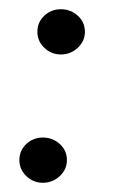

<svg xmlns="http://www.w3.org/2000/svg" viewBox="-20 -388 245 416"><path d="M112 -270Q91 -270 76 -284.5Q61 -299 61 -319Q61 -340 76 -354Q91 -368 112 -368Q133 -368 148.5 -354Q164 -340 164 -319Q164 -299 148.5 -284.5Q133 -270 112 -270ZM73 8Q52 8 37 -6.5Q22 -21 22 -41Q22 -62 37 -76Q52 -90 73 -90Q94 -90 109.5 -76Q125 -62 125 -41Q125 -21 109.5 -6.5Q94 8 73 8Z"/></svg>

Font: Alumni Sans Thin SemiBold
Style: Italic
Weight: 600
Italic angle: -8°
Version: Version 1.016